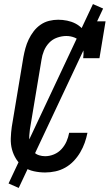

<svg xmlns="http://www.w3.org/2000/svg" viewBox="-20 -840 540 944"><path d="M202 8Q174 8 146.5 2Q119 -4 97 -19Q75 -34 60.5 -56.5Q46 -79 39 -105Q32 -131 33 -160Q34 -189 38 -217L95 -559Q99 -581 105 -603Q111 -625 121 -646Q131 -667 145.5 -686Q160 -705 179.5 -718.5Q199 -732 221.5 -737.5Q244 -743 266 -743Q288 -743 310 -738.5Q332 -734 350.5 -724.5Q369 -715 383.5 -700Q398 -685 407 -666L419 -735H499L469 -554H389Q392 -575 390 -596Q388 -617 376.5 -632.5Q365 -648 346 -655.5Q327 -663 306 -663Q284 -663 261 -655Q238 -647 221.5 -629.5Q205 -612 196 -590Q187 -568 184 -546L127 -204Q125 -189 124 -173.5Q123 -158 125 -143Q127 -128 132.5 -114.5Q138 -101 148 -91Q158 -81 172.5 -76.5Q187 -72 202 -72Q224 -72 245.5 -81Q267 -90 282.5 -107Q298 -124 307 -144.5Q316 -165 320 -187H410Q405 -162 396.5 -138Q388 -114 374.5 -91Q361 -68 342.5 -48.5Q324 -29 301 -16Q278 -3 252.5 2.5Q227 8 202 8ZM72 84 22 62 437 -820 487 -798Z"/></svg>

Font: Iosevka Slab Medium Oblique
Style: Regular
Weight: 500
Italic angle: -9°
Monospace: yes
Designer: Belleve Invis
Foundry: Belleve Invis
Version: Version 11.1.1; ttfautohint (v1.8.3)